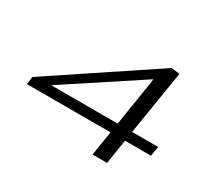

<svg xmlns="http://www.w3.org/2000/svg" viewBox="-134 -942 1308 1186"><g transform="rotate(30 519.5 -348.5)"><path d="M61 -169 68 -224 785 -702 845 -695 771 -238H957L945 -169H760L733 5H629L657 -169ZM194 -238H668L723 -586Z"/></g></svg>

Font: Georama ExtraExtended
Style: Italic
Weight: 400
Width: 8
Italic angle: -9°
Designer: Jean-Baptiste Levee
Foundry: Production Type
Version: Version 1.000